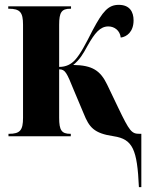

<svg xmlns="http://www.w3.org/2000/svg" viewBox="-20 -562 616 792"><path d="M553 210H563V-10H556C523 -10 515 -19 467 -119L422 -213C394 -271 361 -293 282 -294C309 -316 322 -338 341 -373C371 -426 393 -453 427 -453C452 -453 475 -436 478 -407C503 -410 531 -431 531 -478C531 -513 515 -542 470 -542C427 -542 404 -516 362 -437C333 -380 312 -339 289 -314C273 -297 253 -286 224 -286V-460C224 -511 234 -526 270 -526H273V-536H14V-526H16C63 -526 75 -511 75 -460V-76C75 -25 63 -10 17 -10H15V0H272V-10H270C234 -10 224 -25 224 -76V-276C249 -276 255 -263 285 -189L325 -94C348 -37 367 -12 449 0C528 12 546 55 553 210Z"/></svg>

Font: Noto Serif Display ExtraCondensed ExtraBold
Style: Regular
Weight: 800
Width: 2
Designer: Monotype Design Team
Foundry: Monotype Imaging Inc.
Version: Version 2.009